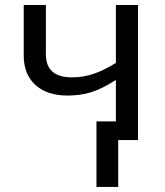

<svg xmlns="http://www.w3.org/2000/svg" viewBox="-20 -556 653 762"><path d="M74.2 -536.1V-335C74.2 -285.6 89.8 -246.6 120.6 -218.8C151.4 -190.9 193.8 -176.8 247.1 -176.8C282.2 -176.8 314.5 -181.2 343.3 -190.4C372.1 -199.7 404.3 -215.8 439.9 -238.8V-74.2H362.8V186H449.2V0H527.8V-536.1H439.9V-306.2C407.2 -286.1 377.4 -271.5 350.6 -262.7C323.7 -253.4 294.9 -249 265.1 -249C196.3 -249 162.1 -279.8 162.1 -340.8V-536.1Z"/></svg>

Font: Noto Reveo Sans
Style: Regular
Weight: 400
Designer: Monotype Design team
Foundry: Monotype Imaging Inc.
Version: Version 1.04